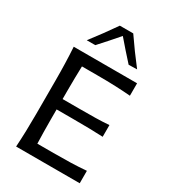

<svg xmlns="http://www.w3.org/2000/svg" viewBox="-242 -1143 1115 1260"><g transform="rotate(30 315.5 -513.5)"><path d="M90.3 0Q94.2 -62.5 95.9 -120.8Q97.7 -179.2 97.7 -249.5V-503.9Q97.7 -575.2 95.9 -634Q94.2 -692.9 90.3 -756.3H570.3V-662.1Q517.6 -666.5 457.5 -668.9Q397.5 -671.4 315.9 -671.4H201.7Q200.2 -627 199.5 -583Q198.7 -539.1 198.7 -488.3V-422.4H322.3Q395.5 -422.4 448.2 -423.3Q501 -424.3 550.3 -428.2V-339.4Q498 -341.8 445.6 -342.8Q393.1 -343.8 321.8 -343.8H198.7V-265.6Q198.7 -215.8 199.5 -172.6Q200.2 -129.4 201.7 -85.9H324.2Q392.6 -85.9 454.1 -87.6Q515.6 -89.4 572.3 -94.2V0ZM461.4 -834Q428.7 -870.1 396.7 -906.2Q364.7 -942.4 334 -978.5Q303.2 -942.9 272 -907.5Q240.7 -872.1 207.5 -835.9H143.1Q180.2 -883.8 215.3 -931.9Q250.5 -980 283.2 -1027.3H384.8Q451.2 -930.2 524.9 -835.4Z"/></g></svg>

Font: Pinar Medium
Style: Regular
Weight: 500
Designer: Amin Abedi
Version: Version 3.000